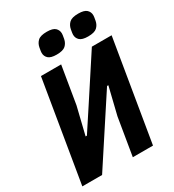

<svg xmlns="http://www.w3.org/2000/svg" viewBox="-214 -1032 1046 1153"><g transform="rotate(-30 309.5 -455.5)"><path d="M129 -698H269L226 -439L180 -250H189L292 -407L482 -698H619L503 0H363L406 -259L452 -448H443L337 -286L150 0H13ZM276 -762Q235 -762 218.5 -777.5Q202 -793 202 -816Q202 -821 203 -828.5Q204 -836 207 -852Q212 -878 230 -894.5Q248 -911 292 -911Q333 -911 349.5 -895.5Q366 -880 366 -857Q366 -852 365 -844.5Q364 -837 361 -821Q356 -795 338 -778.5Q320 -762 276 -762ZM494 -762Q453 -762 436.5 -777.5Q420 -793 420 -816Q420 -821 421 -828.5Q422 -836 425 -852Q430 -878 448 -894.5Q466 -911 510 -911Q551 -911 567.5 -895.5Q584 -880 584 -857Q584 -852 583 -844.5Q582 -837 579 -821Q574 -795 556 -778.5Q538 -762 494 -762Z"/></g></svg>

Font: IBM Plex Mono
Style: Bold Italic
Weight: 700
Italic angle: -9°
Monospace: yes
Designer: Mike Abbink, Paul van der Laan, Pieter van Rosmalen
Foundry: Bold Monday
Version: Version 2.3